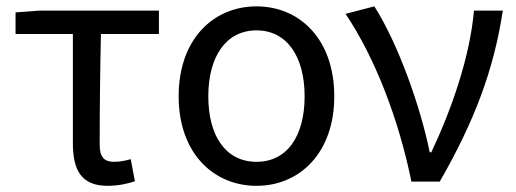

<svg xmlns="http://www.w3.org/2000/svg" viewBox="-20 -577 1639 610"><path d="M321.8 13.4C356.1 13.4 387.1 6.2 408.6 -1.1L395.4 -71.3C377.3 -66.1 359.9 -62.9 342 -62.9C311.7 -62.9 296.7 -77.6 296.7 -116.3C296.7 -225.5 297.9 -346.4 300.7 -469H484.9V-543.4H106.5L29.4 -537.6V-469H211.5V-122.3C211.5 -34.7 239.7 13.4 321.8 13.4Z M795.1 13.4C930.9 13.4 1042 -89.9 1042 -271C1042 -453.5 930.9 -556.8 795.1 -556.8C658.6 -556.8 547.6 -453.5 547.6 -271C547.6 -89.9 658.6 13.4 795.1 13.4ZM795.1 -62.9C697.6 -62.9 641.8 -144.3 641.8 -271C641.8 -396.7 697.6 -480.5 795.1 -480.5C892 -480.5 947.8 -396.7 947.8 -271C947.8 -144.3 892 -62.9 795.1 -62.9Z M1287.1 0H1377.1C1487 -191.5 1548.6 -353.6 1577.5 -543.4H1485.9C1472.8 -396.5 1416.1 -232.6 1350.3 -93.2H1345.3C1315.1 -240.7 1244.3 -439.3 1169.3 -556.8L1077.8 -533C1171.2 -394.4 1246.6 -198.8 1287.1 0Z"/></svg>

Font: Source Han Sans JP VF
Style: Regular
Weight: 250
Designer: Ryoko NISHIZUKA 西塚涼子 (kana, bopomofo & ideographs); Paul D. Hunt (Latin, Greek & Cyrillic); Sandoll Communications 산돌커뮤니
Foundry: Adobe
Version: Version 2.004;hotconv 1.0.118;makeotfexe 2.5.65603